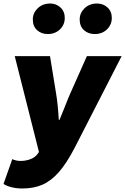

<svg xmlns="http://www.w3.org/2000/svg" viewBox="-53 -873 713 1094"><path d="M-33 175 17 34Q40 44 64 44Q95 44 121.5 33.5Q148 23 162 3L169 -7L31 -553H232L266 -344Q277 -280 282 -190H286L313 -256Q339 -323 349 -344L442 -553H640L373 -32Q327 57 282.5 107.5Q238 158 188.5 179.5Q139 201 75 201Q42 201 13.5 194Q-15 187 -33 175ZM134 -762Q134 -799 162 -826Q190 -853 233 -853Q267 -853 291.5 -830.5Q316 -808 316 -771Q316 -732 288.5 -705.5Q261 -679 219 -679Q183 -679 158.5 -701Q134 -723 134 -762ZM401 -762Q401 -799 429 -826Q457 -853 500 -853Q535 -853 559.5 -830.5Q584 -808 584 -771Q584 -732 556.5 -705.5Q529 -679 487 -679Q450 -679 425.5 -701Q401 -723 401 -762Z"/></svg>

Font: Nebula Sans Black
Style: Regular
Weight: 900
Italic angle: -9°
Designer: Paul D. Hunt for Adobe (as Source Sans)
Foundry: Nebula Entertainment & Broadcasting LLC
Version: Version 1.010